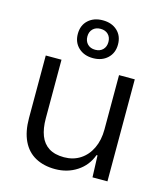

<svg xmlns="http://www.w3.org/2000/svg" viewBox="-115 -856 830 954"><g transform="rotate(15 300.5 -379.0)"><path d="M256.6 8.6Q198.3 8.6 155.3 -14.9Q112.3 -38.3 89.5 -85.8Q66.7 -133.3 66.7 -203.1V-524.7H147.7V-223Q147.7 -171.3 161.8 -134.8Q175.9 -98.3 206.2 -79Q236.6 -59.7 284.6 -59.7Q331.7 -59.7 367.6 -83Q403.6 -106.3 423.6 -148.4Q443.6 -190.4 443.6 -245.3V-524.7H524.6V0H447.7L443.6 -111.9H438.4Q418 -55.7 368.9 -23.6Q319.9 8.6 256.6 8.6ZM296.1 -572.6Q250.1 -572.6 221.4 -599.5Q192.7 -626.4 192.7 -669.8Q192.7 -714.3 221.4 -740.7Q250.1 -767.1 296.1 -767.1Q342.1 -767.1 370.7 -740.7Q399.3 -714.3 399.3 -669.8Q399.3 -626.4 370.7 -599.5Q342.1 -572.6 296.1 -572.6ZM296.2 -615.7Q321 -615.7 335.5 -630.7Q350.1 -645.7 350.1 -669.8Q350.1 -693.9 335.5 -708.6Q320.9 -723.3 296 -723.3Q271.4 -723.3 256.6 -708.6Q241.9 -693.9 241.9 -669.8Q241.9 -645.7 256.6 -630.7Q271.4 -615.7 296.2 -615.7Z"/></g></svg>

Font: Mona Sans ExtraLight
Style: Regular
Weight: 200
Designer: Deni Anggara
Foundry: GitHub
Version: Version 2.000